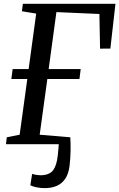

<svg xmlns="http://www.w3.org/2000/svg" viewBox="-20 -763 631 1016"><path d="M216.5 232.5Q194.5 232.5 173.8 228.2Q153 224 140.5 217.5L150 157Q160 160.5 173 162.5Q186 164.5 193.5 164.5Q231.5 164.5 252.2 147.2Q273 130 282 84.5Q284.5 72 286.2 55.8Q288 39.5 289.2 24Q290.5 8.5 291 0H11.5L16 -36.5L84 -50L124.5 -345H40L47 -397.5H131.5L171.5 -691L96 -703.5L101 -743H591L564 -506L509.5 -505.5L506 -689L278.5 -699L237.5 -397.5H407L400.5 -345H230.5L190 -50L352 -36.5Q354 -6 353.5 32.8Q353 71.5 348 115.5Q342.5 157.5 325 183.2Q307.5 209 279.8 220.8Q252 232.5 216.5 232.5Z"/></svg>

Font: Merriweather 36pt
Style: Italic
Weight: 400
Italic angle: -7.8°
Version: Version 2.101